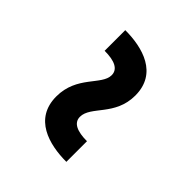

<svg xmlns="http://www.w3.org/2000/svg" viewBox="-8 -638 500 500"><g transform="rotate(-45 241.5 -388.0)"><path d="M315 -316C397 -316 417 -391 417 -455H341C341 -418 331 -397 309 -397C272 -397 244 -460 168 -460C86 -460 66 -385 66 -321H142C142 -356 151 -379 174 -379C214 -379 240 -316 315 -316Z"/></g></svg>

Font: Be Vietnam Pro SemiBold
Style: Regular
Weight: 600
Designer: Lam Bao, Tony Le, Vietanh Nguyen
Foundry: Yellow Type Foundry
Version: Version 1.002